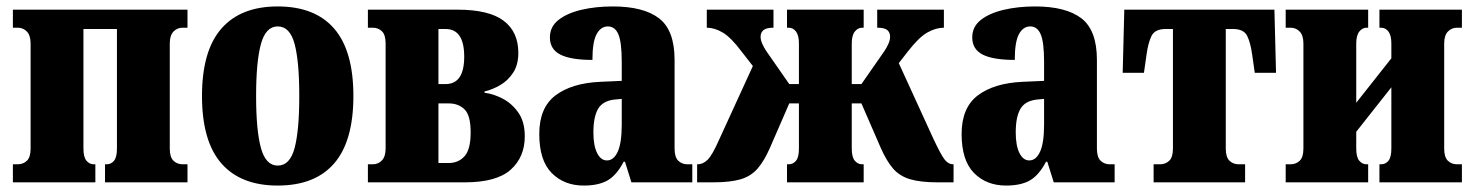

<svg xmlns="http://www.w3.org/2000/svg" viewBox="-20 -566 4578 596"><path d="M20 0V-56H35Q52 -56 63.5 -67Q75 -78 75 -105V-431Q75 -456 63.5 -468Q52 -480 35 -480H20V-536H562V-480H547Q530 -480 518.5 -468Q507 -456 507 -431V-105Q507 -78 518.5 -67Q530 -56 547 -56H562V0H306V-56H311Q325 -56 334 -67Q343 -78 343 -105V-476H239V-105Q239 -78 248.5 -67Q258 -56 271 -56H276V0Z M842 10Q727 10 667 -59Q607 -128 607 -268Q607 -408 667 -477Q727 -546 842 -546Q958 -546 1017.5 -477Q1077 -408 1077 -268Q1077 -128 1017.5 -59Q958 10 842 10ZM842 -52Q880 -52 894.5 -106.5Q909 -161 909 -268Q909 -375 894.5 -429.5Q880 -484 842 -484Q805 -484 790 -429.5Q775 -375 775 -268Q775 -161 790 -106.5Q805 -52 842 -52Z M1122 0V-56H1137Q1154 -56 1165.5 -68Q1177 -80 1177 -105V-431Q1177 -458 1165.5 -469Q1154 -480 1137 -480H1122V-536H1400Q1498 -536 1543.5 -501.5Q1589 -467 1589 -402Q1589 -365 1573 -340.5Q1557 -316 1533 -302Q1509 -288 1484 -282V-278Q1511 -275 1540 -260Q1569 -245 1589 -216.5Q1609 -188 1609 -143Q1609 -78 1565 -39Q1521 0 1423 0ZM1341 -305H1363Q1421 -305 1421 -390Q1421 -476 1363 -476H1341ZM1341 -60H1373Q1403 -60 1422 -81Q1441 -102 1441 -155Q1441 -208 1422 -226.5Q1403 -245 1373 -245H1341Z M1792 10Q1731 10 1692.5 -29Q1654 -68 1654 -150Q1654 -232 1704.5 -270Q1755 -308 1843 -312L1910 -315V-374Q1910 -435 1899.5 -459.5Q1889 -484 1867 -484Q1845 -484 1832 -460Q1819 -436 1819 -380Q1752 -380 1719.5 -396.5Q1687 -413 1687 -450Q1687 -483 1713.5 -504Q1740 -525 1784.5 -535.5Q1829 -546 1882 -546Q1978 -546 2026 -509Q2074 -472 2074 -380V-105Q2074 -78 2085.5 -67Q2097 -56 2114 -56H2129V0H1940L1920 -64H1916Q1894 -22 1866 -6Q1838 10 1792 10ZM1864 -68Q1885 -68 1897.5 -95Q1910 -122 1910 -180V-259L1888 -257Q1851 -253 1836.5 -228Q1822 -203 1822 -155Q1822 -114 1833.5 -91Q1845 -68 1864 -68Z M2144 0V-56H2146Q2162 -56 2176.5 -70Q2191 -84 2213 -134L2317 -361L2282 -406Q2249 -450 2223.5 -465Q2198 -480 2174 -480V-536H2381V-480Q2359 -480 2350 -472.5Q2341 -465 2341 -452Q2341 -442 2346 -430.5Q2351 -419 2359 -407L2430 -305H2460V-431Q2460 -456 2451 -468Q2442 -480 2428 -480H2423V-536H2661V-480H2656Q2643 -480 2633.5 -468Q2624 -456 2624 -431V-305H2654L2725 -407Q2733 -419 2738 -430.5Q2743 -442 2743 -452Q2743 -465 2734.5 -472.5Q2726 -480 2703 -480V-536H2910V-480Q2885 -480 2858.5 -465Q2832 -450 2798 -406L2770 -370L2878 -134Q2901 -85 2912.5 -70.5Q2924 -56 2938 -56H2940V0H2890Q2838 0 2805.5 -9.5Q2773 -19 2752.5 -42.5Q2732 -66 2714 -107L2654 -245H2624V-105Q2624 -78 2633.5 -67Q2643 -56 2656 -56H2661V0H2423V-56H2428Q2442 -56 2451 -67Q2460 -78 2460 -105V-245H2430L2370 -107Q2352 -66 2331.5 -42.5Q2311 -19 2279 -9.5Q2247 0 2194 0Z M3103 10Q3042 10 3003.5 -29Q2965 -68 2965 -150Q2965 -232 3015.5 -270Q3066 -308 3154 -312L3221 -315V-374Q3221 -435 3210.5 -459.5Q3200 -484 3178 -484Q3156 -484 3143 -460Q3130 -436 3130 -380Q3063 -380 3030.5 -396.5Q2998 -413 2998 -450Q2998 -483 3024.5 -504Q3051 -525 3095.5 -535.5Q3140 -546 3193 -546Q3289 -546 3337 -509Q3385 -472 3385 -380V-105Q3385 -78 3396.5 -67Q3408 -56 3425 -56H3440V0H3251L3231 -64H3227Q3205 -22 3177 -6Q3149 10 3103 10ZM3175 -68Q3196 -68 3208.5 -95Q3221 -122 3221 -180V-259L3199 -257Q3162 -253 3147.5 -228Q3133 -203 3133 -155Q3133 -114 3144.5 -91Q3156 -68 3175 -68Z M3561 0V-56H3581Q3598 -56 3609.5 -67Q3621 -78 3621 -105V-476H3599Q3565 -476 3554.5 -454.5Q3544 -433 3539 -396L3531 -340H3465L3470 -536H3936L3941 -340H3875L3867 -396Q3862 -433 3851.5 -454.5Q3841 -476 3807 -476H3785V-105Q3785 -78 3796.5 -67Q3808 -56 3825 -56H3845V0Z M3971 0V-56H3986Q4003 -56 4014.5 -67Q4026 -78 4026 -105V-431Q4026 -456 4014.5 -468Q4003 -480 3986 -480H3971V-536H4227V-480H4222Q4209 -480 4199.5 -468Q4190 -456 4190 -431V-247L4299 -385V-431Q4299 -456 4290 -468Q4281 -480 4267 -480H4262V-536H4518V-480H4503Q4486 -480 4474.5 -468Q4463 -456 4463 -431V-105Q4463 -78 4474.5 -67Q4486 -56 4503 -56H4518V0H4262V-56H4267Q4281 -56 4290 -67Q4299 -78 4299 -105V-295L4190 -157V-105Q4190 -78 4199.5 -67Q4209 -56 4222 -56H4227V0Z"/></svg>

Font: Noto Serif ExtraCondensed Black
Style: Regular
Weight: 900
Width: 2
Designer: Monotype Design Team
Foundry: Monotype Imaging Inc.
Version: Version 2.015; ttfautohint (v1.8.4.7-5d5b)